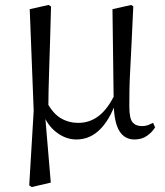

<svg xmlns="http://www.w3.org/2000/svg" viewBox="-20 -548 666 775"><path d="M98 200 116 -101 100 -511 176 -528 186 -522Q184 -440 182 -378.5Q180 -317 178.5 -269Q177 -221 176 -181Q175 -141 175 -102L162 -83L185 189L108 207ZM523 15Q483 15 462 -19Q441 -53 439 -125V-128L434 -511L510 -528L518 -522Q514 -436 511 -372.5Q508 -309 505.5 -263.5Q503 -218 502.5 -183.5Q502 -149 502 -119Q502 -70 515 -54.5Q528 -39 553 -39Q567 -39 577.5 -43Q588 -47 598 -52L606 -34Q594 -14 573 0.5Q552 15 523 15ZM288 15Q245 15 206.5 -15Q168 -45 151 -97H148L168 -137Q194 -89 226 -70.5Q258 -52 296 -52Q342 -52 378.5 -80Q415 -108 444 -168L457 -155H454Q430 -75 388 -30Q346 15 288 15Z"/></svg>

Font: Noto Serif SC ExtraLight
Style: Regular
Weight: 400
Version: Version 2.002-H1;hotconv 1.1.0;makeotfexe 2.6.0